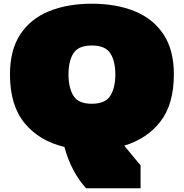

<svg xmlns="http://www.w3.org/2000/svg" viewBox="-20 -781 981 1025"><path d="M439.5 224.1Q359.9 136.2 323.7 3.4Q189.9 -28.3 111.6 -123.3Q33.2 -218.3 33.2 -383.8Q33.2 -514.2 88.4 -597.7Q143.6 -681.2 241.9 -721.2Q340.3 -761.2 470.2 -761.2Q600.1 -761.2 698.7 -721.2Q797.4 -681.2 852.8 -597.7Q908.2 -514.2 908.2 -383.8Q908.2 -225.1 836.7 -132.6Q765.1 -40 643.1 -3.4Q663.6 22 687.3 50Q710.9 78.1 730.5 101.6V224.1ZM470.2 -227.1Q542.5 -227.1 569.1 -270Q595.7 -313 595.7 -383.8Q595.7 -455.1 568.8 -496.6Q542 -538.1 470.2 -538.1Q398.4 -538.1 372.1 -496.6Q345.7 -455.1 345.7 -383.8Q345.7 -313 371.8 -270Q397.9 -227.1 470.2 -227.1Z"/></svg>

Font: Holtwood One SC
Style: Regular
Weight: 400
Designer: Vernon Adams
Foundry: Vernon Adams
Version: Version 1.100; ttfautohint (v1.8.4.7-5d5b)